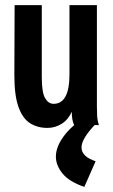

<svg xmlns="http://www.w3.org/2000/svg" viewBox="-20 -488 440 749"><path d="M165 11Q126 11 97 -7.5Q68 -26 52 -71Q36 -116 36 -194L37 -468H143V-187Q143 -127 156 -105Q169 -83 189 -83Q251 -83 251 -198V-468H358V-73Q358 -53 359 -35Q360 -17 366 0H269Q264 -12 262 -24Q260 -36 260 -52Q246 -21 220.5 -5Q195 11 165 11ZM353 141 309 241Q250 221 224 189Q198 157 198 123Q198 86 227.5 45Q257 4 312 -31L349 0Q298 54 298 87Q298 123 353 141Z"/></svg>

Font: Inconsolata Condensed ExtraBold
Style: Regular
Weight: 800
Width: 3
Monospace: yes
Designer: Raph Levien, Cyreal, Brenton Simpson
Foundry: Raph Levien, Cyreal, Google
Version: Version 3.001; ttfautohint (v1.8.2.53-6de2)